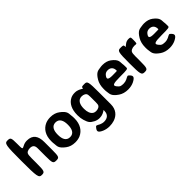

<svg xmlns="http://www.w3.org/2000/svg" viewBox="93 -1747 2953 2953"><g transform="rotate(-45 1569.0 -271.0)"><path d="M282 -423C342 -423 366 -395 366 -334V-167C366 -15 372 0 437 0C501 0 507 -15 507 -167V-333C507 -460 458 -538 333 -538C300 -538 273 -531 250 -519C189 -488 192 -484 192 -611C192 -737 186 -750 122 -750C57 -750 51 -716 51 -375C51 -34 57 0 122 0C186 0 192 -17 192 -188C192 -358 188 -388 226 -410C241 -418 260 -423 282 -423Z M591 -269V-259C591 -240 592 -221 595 -203C602 -156 585 -112 690 -36C729 -7 779 10 842 10C882 10 918 3 949 -10C1036 -49 1092 -134 1092 -259V-269C1092 -288 1091 -307 1088 -325C1081 -372 1098 -416 993 -492C954 -521 904 -538 841 -538C801 -538 766 -531 735 -518C647 -479 591 -394 591 -269ZM951 -269V-259C951 -176 924 -104 842 -104C758 -104 732 -175 732 -259V-269C732 -351 759 -424 841 -424C923 -424 951 -352 951 -269Z M1499 -31V-17C1499 57 1454 98 1380 98C1351 98 1326 91 1305 81C1250 53 1249 43 1221 82C1193 121 1187 148 1271 185C1305 199 1344 208 1387 208C1424 208 1459 203 1490 193C1577 165 1641 96 1641 -18V-273C1641 -505 1635 -528 1577 -528C1519 -528 1513 -526 1510 -504C1507 -481 1510 -495 1452 -522C1430 -532 1404 -538 1372 -538C1339 -538 1309 -532 1283 -519C1202 -479 1158 -389 1158 -268V-258C1158 -218 1163 -182 1173 -149C1198 -69 1212 -48 1279 -12C1304 1 1335 10 1371 10C1400 10 1425 4 1446 -5C1501 -30 1499 -44 1499 -31ZM1499 -264C1499 -163 1504 -140 1464 -117C1449 -109 1430 -104 1407 -104C1388 -104 1372 -108 1358 -116C1318 -140 1299 -193 1299 -258V-268C1299 -349 1327 -423 1408 -423C1431 -423 1449 -418 1464 -410C1503 -388 1499 -365 1499 -264Z M2163 -124C2131 -159 2131 -147 2076 -120C2055 -110 2030 -104 2001 -104C1992 -104 1983 -105 1974 -106C1953 -110 1934 -104 1898 -152C1858 -203 1887 -218 2041 -218C2194 -218 2209 -221 2209 -248V-278C2209 -298 2208 -316 2205 -334C2199 -381 2216 -423 2119 -496C2083 -523 2035 -538 1976 -538C1957 -538 1939 -536 1922 -533C1877 -524 1833 -534 1768 -424C1743 -381 1729 -328 1729 -265V-246C1729 -228 1730 -211 1733 -195C1742 -150 1728 -107 1835 -34C1876 -6 1928 10 1991 10C2040 10 2081 0 2115 -16C2202 -59 2194 -89 2163 -124ZM2070 -326V-320C2070 -315 2061 -314 1972 -314C1883 -314 1856 -333 1903 -391C1919 -411 1942 -424 1975 -424C2036 -424 2070 -387 2070 -326Z M2543 -538C2514 -538 2490 -530 2471 -516C2419 -481 2425 -468 2424 -497C2422 -525 2416 -528 2355 -528C2294 -528 2288 -504 2288 -264C2288 -24 2294 0 2359 0C2423 0 2429 -16 2429 -173C2429 -330 2423 -363 2468 -386C2485 -395 2507 -400 2534 -400C2542 -400 2551 -399 2560 -398C2583 -396 2585 -402 2586 -464C2587 -526 2585 -533 2566 -536C2558 -537 2550 -538 2543 -538Z M3067 -124C3035 -159 3035 -147 2980 -120C2959 -110 2934 -104 2905 -104C2896 -104 2887 -105 2878 -106C2857 -110 2838 -104 2802 -152C2762 -203 2791 -218 2945 -218C3098 -218 3113 -221 3113 -248V-278C3113 -298 3112 -316 3109 -334C3103 -381 3120 -423 3023 -496C2987 -523 2939 -538 2880 -538C2861 -538 2843 -536 2826 -533C2781 -524 2737 -534 2672 -424C2647 -381 2633 -328 2633 -265V-246C2633 -228 2634 -211 2637 -195C2646 -150 2632 -107 2739 -34C2780 -6 2832 10 2895 10C2944 10 2985 0 3019 -16C3106 -59 3098 -89 3067 -124ZM2974 -326V-320C2974 -315 2965 -314 2876 -314C2787 -314 2760 -333 2807 -391C2823 -411 2846 -424 2879 -424C2940 -424 2974 -387 2974 -326Z"/></g></svg>

Font: Asimov Print
Style: A
Weight: 500
Designer: Google
Version: Version 2.000980: 2014